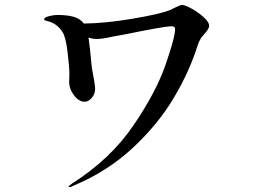

<svg xmlns="http://www.w3.org/2000/svg" viewBox="-20 -757 1040 783"><path d="M833 -652Q833 -645 827.5 -636.5Q822 -628 814 -619Q806 -610 801 -604Q791 -588 786 -572Q753 -466 688.5 -357.5Q624 -249 520.5 -153Q417 -57 280 0Q270 6 263 6Q260 6 260 4Q260 1 276 -10Q430 -108 523 -244Q616 -380 655 -492.5Q694 -605 694 -638Q694 -645 690 -647.5Q686 -650 676 -650Q637 -647 501 -619L469 -613Q448 -609 441 -608Q398 -598 374 -598Q358 -598 341 -604L347 -556L352 -506Q354 -477 362 -440Q368 -406 368 -397Q368 -373 354 -357.5Q340 -342 326 -342Q302 -342 282 -368Q262 -394 262 -424L263 -455Q263 -483 255.5 -545Q248 -607 235 -626Q214 -660 177 -670Q174 -671 169.5 -672Q165 -673 162.5 -674.5Q160 -676 160 -678Q160 -686 179.5 -691Q199 -696 213 -696Q256 -696 282 -688Q308 -680 322 -661Q412 -662 522.5 -681Q633 -700 671 -715Q689 -723 696 -727Q701 -729 709.5 -733Q718 -737 722 -737Q737 -736 764 -720.5Q791 -705 812 -685.5Q833 -666 833 -652Z"/></svg>

Font: Shippori Mincho SemiBold
Style: Regular
Weight: 600
Designer: FONTDASU
Foundry: FONTDASU / Google Inc. / but / Adobe
Version: Version 3.110; ttfautohint (v1.8.3)